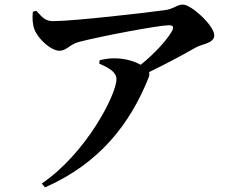

<svg xmlns="http://www.w3.org/2000/svg" viewBox="-20 -763 1040 836"><path d="M123 -712C120 -684 122 -655 130 -635C145 -594 202 -542 239 -542C269 -542 283 -569 322 -580C421 -606 672 -653 714 -653C733 -653 739 -648 729 -628C706 -587 653 -530 593 -481C569 -494 531 -508 484 -509C459 -510 437 -506 414 -501L412 -486C453 -468 487 -450 487 -418C487 -352 356 -96 162 36L176 53C412 -51 546 -222 627 -425C631 -434 631 -442 629 -449C712 -489 790 -532 834 -557C858 -571 913 -574 913 -609C913 -651 814 -743 776 -743C751 -743 736 -724 699 -719C628 -709 303 -671 211 -671C179 -671 166 -685 138 -716Z"/></svg>

Font: Noto Serif CJK JP
Style: Bold
Weight: 700
Designer: Ryoko NISHIZUKA 西塚涼子 (kana & ideographs); Frank Grießhammer (Latin, Greek & Cyrillic); Wenlong ZHANG 张文龙 (bopomofo); San
Foundry: Adobe Systems Incorporated
Version: Version 1.000;PS 1;hotconv 16.6.53;makeotf.lib2.5.65590